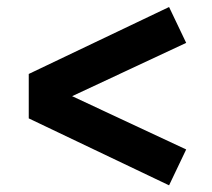

<svg xmlns="http://www.w3.org/2000/svg" viewBox="-20 -616 618 561"><path d="M64 -270.1V-399.9L474 -595.5L524 -490.7L190.7 -335L524 -179.3L474 -74.5Z"/></svg>

Font: Oxanium ExtraLight
Style: Regular
Weight: 200
Designer: Severin Meyer
Version: Version 2.000